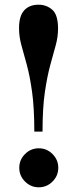

<svg xmlns="http://www.w3.org/2000/svg" viewBox="-20 -784 329 817"><path d="M126 -224Q126 -325 116.5 -393Q107 -461 94 -508.5Q81 -556 71 -592Q61 -628 61 -664Q61 -716 83 -740Q105 -764 144 -764Q178 -764 202.5 -742.5Q227 -721 227 -662Q227 -627 217 -591Q207 -555 194 -507.5Q181 -460 171 -392.5Q161 -325 161 -224ZM145 13Q111 13 86.5 -11.5Q62 -36 62 -70Q62 -104 86.5 -128.5Q111 -153 145 -153Q179 -153 203.5 -128.5Q228 -104 228 -70Q228 -36 203.5 -11.5Q179 13 145 13Z"/></svg>

Font: Libre Bodoni SemiBold
Style: Regular
Weight: 600
Designer: Pablo Impallari, Rodrigo Fuenzalida
Foundry: Impallari Type
Version: Version 2.005;gftools[0.9.23]